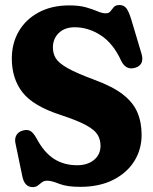

<svg xmlns="http://www.w3.org/2000/svg" viewBox="-20 -732 608 764"><path d="M299 11.5Q245.5 11.5 215.2 -0.8Q185 -13 168 -13Q155.5 -13 147.2 -6.8Q139 -0.5 131 6Q123 12.5 110 12.5Q77 12.5 68.5 -32L41 -164.5Q38 -181.5 45.5 -194.5Q53 -207.5 70.5 -212.5Q88.5 -217.5 100.2 -211.2Q112 -205 124.5 -183Q154.5 -126 194.2 -100.2Q234 -74.5 287 -74.5Q328.5 -74.5 354.2 -95.8Q380 -117 380 -152Q380 -175.5 369 -194.8Q358 -214 324.5 -232.8Q291 -251.5 223 -274Q112.5 -309.5 69.8 -364.2Q27 -419 27 -499Q27 -560 55 -607.8Q83 -655.5 134.5 -683Q186 -710.5 255.5 -710.5Q295.5 -710.5 322.5 -702.8Q349.5 -695 368 -687Q386.5 -679 400.5 -679Q413.5 -679 419.5 -687.2Q425.5 -695.5 432.8 -703.8Q440 -712 455.5 -712Q472.5 -712 482.5 -699.5Q492.5 -687 502.5 -654L543 -518.5Q556 -474.5 518.5 -462.5Q481 -451 462 -490.5Q430.5 -559.5 381 -591.5Q331.5 -623.5 277.5 -623.5Q237.5 -623.5 214 -600.8Q190.5 -578 190.5 -543Q190.5 -519.5 201.8 -500.5Q213 -481.5 248.5 -461.2Q284 -441 357 -414Q427.5 -388 468.2 -356.8Q509 -325.5 526.2 -285.8Q543.5 -246 543.5 -195.5Q543.5 -137 514 -90.2Q484.5 -43.5 429.8 -16Q375 11.5 299 11.5Z"/></svg>

Font: Fraunces 144pt S100
Style: Bold
Weight: 700
Version: Version 1.000; ttfautohint (v1.8.3)